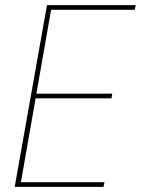

<svg xmlns="http://www.w3.org/2000/svg" viewBox="-20 -724 546 744"><path d="M506 -704 502 -686H178L121 -361H415L412 -343H118L61 -18H385L381 0H37L162 -704Z"/></svg>

Font: Poppins Variable
Style: Italic
Weight: 100
Italic angle: -10°
Designer: Jonny Pinhorn
Foundry: Indian Type Foundry
Version: Version 6.000